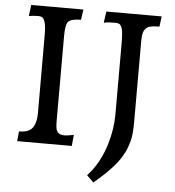

<svg xmlns="http://www.w3.org/2000/svg" viewBox="-61 -803 956 1048"><g transform="rotate(5 417.0 -279.0)"><path d="M360.8 -61 355 0H55.7L61 -53.7Q108.9 -53.7 130.4 -76.2Q155.3 -103 155.3 -166.5L154.8 -592.8Q154.8 -675.8 129.9 -687Q122.1 -690.4 111.8 -690.4Q83 -690.4 59.6 -686L67.4 -747.1H353L345.2 -690.4Q290 -690.4 274.9 -671.9Q260.7 -655.3 260.7 -596.2V-132.3Q260.7 -85.4 268.1 -73.7Q275.4 -62 286.4 -57.9Q297.4 -53.7 310.8 -53.7Q324.2 -53.7 360.8 -61ZM452.6 151.4Q520 79.6 553.2 -32.2Q577.1 -113.8 577.1 -193.4V-574.7Q577.1 -646 570.1 -664.1Q563 -682.1 554.9 -686.3Q546.9 -690.4 532.2 -690.4Q493.2 -690.4 475.6 -686.5Q476.1 -686 476.1 -685.1L470.2 -685.5L479 -747.1H782.2L774.9 -690.4Q721.7 -690.4 707 -678.5Q692.4 -666.5 687.5 -649.7Q682.6 -632.8 682.6 -605.5V-162.1Q682.6 -91.8 672.9 -55.4Q663.1 -19 649.9 7.8Q636.7 34.7 615.2 63.5Q573.2 118.7 489.3 188.5L452.6 152.3Z"/></g></svg>

Font: HeadlandOne
Style: Regular
Weight: 400
Designer: Gary Lonergan
Foundry: Sorkin Type Co.
Version: Version 1.002